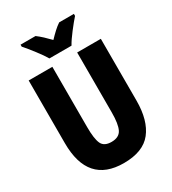

<svg xmlns="http://www.w3.org/2000/svg" viewBox="-221 -1042 1043 1166"><g transform="rotate(-30 300.0 -458.5)"><path d="M298 10Q433 10 493 -66Q553 -142 553 -281V-714H387V-294Q387 -212 368.5 -175.5Q350 -139 297 -139Q245 -139 229 -174.5Q213 -210 213 -290V-714H47V-275Q47 10 298 10ZM223 -767H378Q395 -798 429 -842Q463 -886 487 -913V-927H384Q364 -914 343.5 -895Q323 -876 300 -852Q278 -875 258 -893.5Q238 -912 218 -927H113V-913Q138 -885 172.5 -840Q207 -795 223 -767Z"/></g></svg>

Font: Noto Sans Mono Extra
Style: Regular
Weight: 800
Designer: Monotype Design Team
Foundry: Monotype Imaging Inc.
Version: Version 1.900